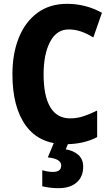

<svg xmlns="http://www.w3.org/2000/svg" viewBox="-20 -744 580 1004"><path d="M339 -590Q276 -590 242 -525.5Q208 -461 208 -355Q208 -242 243 -183.5Q278 -125 347 -125Q384 -125 419 -137Q454 -149 488 -166V-27Q417 10 324 10Q186 10 115.5 -86.5Q45 -183 45 -356Q45 -464 78.5 -547Q112 -630 176 -677Q240 -724 331 -724Q378 -724 424 -712.5Q470 -701 513 -677L468 -548Q438 -567 406 -578.5Q374 -590 339 -590ZM415 128Q415 180 381 210Q347 240 286 240Q260 240 238.5 237Q217 234 201 230V146Q232 155 256 155Q300 155 300 122Q300 86 230 79L263 0H339L324 37Q363 43 389 65.5Q415 88 415 128Z"/></svg>

Font: Noto Sans Lao UI Cond ExtBd
Style: Regular
Weight: 800
Width: 3
Designer: Monotype Design Team
Foundry: Monotype Imaging Inc.
Version: Version 2.000; ttfautohint (v1.8.4.7-5d5b)